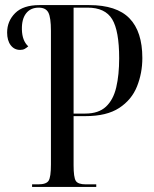

<svg xmlns="http://www.w3.org/2000/svg" viewBox="-20 -734 603 754"><path d="M106 0V-10H130Q162 -10 171 -24.5Q180 -39 180 -88V-613Q180 -665 170 -684.5Q160 -704 132 -704Q100 -704 82.5 -681.5Q65 -659 66 -618Q67 -574 91 -552Q84 -546 77 -542Q70 -538 59 -538Q36 -538 22 -556.5Q8 -575 8 -606Q8 -651 39.5 -682.5Q71 -714 135 -714H330Q438 -714 488.5 -662Q539 -610 539 -506Q539 -447 518 -394.5Q497 -342 448 -310Q399 -278 316 -278H269V-85Q269 -38 277.5 -24Q286 -10 317 -10H358V0ZM315 -288Q367 -288 396 -315Q425 -342 436.5 -391Q448 -440 448 -505Q448 -613 420.5 -658.5Q393 -704 324 -704H269V-288Z"/></svg>

Font: Noto Serif Display ExtraCondensed
Style: Regular
Weight: 400
Width: 2
Designer: Monotype Design Team
Foundry: Monotype Imaging Inc.
Version: Version 2.009